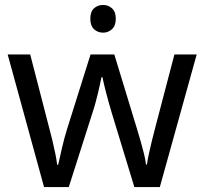

<svg xmlns="http://www.w3.org/2000/svg" viewBox="-20 -757 826 776"><path d="M397 -737Q417 -737 432.5 -723.5Q448 -710 448 -681Q448 -653 432.5 -639Q417 -625 397 -625Q375 -625 360 -639Q345 -653 345 -681Q345 -710 360 -723.5Q375 -737 397 -737ZM431 -303Q425 -324 419 -344.5Q413 -365 408.5 -383.5Q404 -402 400 -418Q396 -434 394 -445H390Q388 -434 384.5 -418Q381 -402 376.5 -383Q372 -364 366.5 -343.5Q361 -323 354 -302L258 -1H158L11 -537H102L176 -251Q184 -222 191 -192.5Q198 -163 203.5 -136.5Q209 -110 211 -91H215Q218 -103 222 -121Q226 -139 230.5 -159Q235 -179 240.5 -199Q246 -219 251 -235L346 -537H442L534 -235Q541 -212 548.5 -186Q556 -160 562 -135.5Q568 -111 570 -92H574Q576 -109 581.5 -134.5Q587 -160 594.5 -190.5Q602 -221 610 -251L685 -537H775L626 -1H523Z"/></svg>

Font: ugurmukhi85
Style: Book
Weight: 400
Designer: Jelle Bosma - Monotype Design Team
Foundry: Monotype Imaging Inc.
Version: Version 2.003